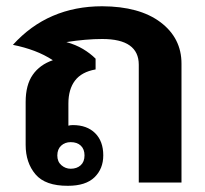

<svg xmlns="http://www.w3.org/2000/svg" viewBox="-20 -580 652 610"><path d="M248.5 -86.4Q248.5 -106 236.8 -117.2Q225.1 -128.4 204.6 -128.4Q186.5 -128.4 174.3 -117.2Q162.1 -106 162.1 -85.9Q162.1 -66.4 175 -55.2Q188 -43.9 204.6 -43.9Q224.1 -43.9 236.3 -54.9Q248.5 -65.9 248.5 -86.4ZM197.3 -251V-180.7Q199.7 -181.6 203.6 -182.1Q207.5 -182.6 211.4 -182.6Q256.3 -182.6 282.2 -157Q308.1 -131.3 308.1 -86.4Q308.1 -43.9 280.3 -16.8Q252.4 10.3 195.8 10.3Q124 10.7 92.8 -26.1Q61.5 -63 61.5 -119.6V-255.9Q61.5 -310.1 84 -342.3Q106.4 -374.5 147.9 -388.7Q121.1 -406.2 89.4 -418.2Q57.6 -430.2 21 -437.5Q76.7 -499 147.7 -529.5Q218.8 -560.1 304.7 -560.1Q423.3 -559.6 490 -509.3Q556.6 -459 556.6 -377.9V0H420.9V-374.5Q420.9 -415 392.1 -435.5Q363.3 -456.1 304.7 -456.1Q278.8 -456.1 250.2 -453.6Q221.7 -451.2 190.9 -446.3Q220.7 -438 243.7 -424.3Q266.6 -410.6 283.7 -393.6V-359.4Q239.3 -351.6 218.3 -324Q197.3 -296.4 197.3 -251Z"/></svg>

Font: Roboto Web
Style: Bold
Weight: 700
Designer: Google
Version: Version 1.200310; 2013